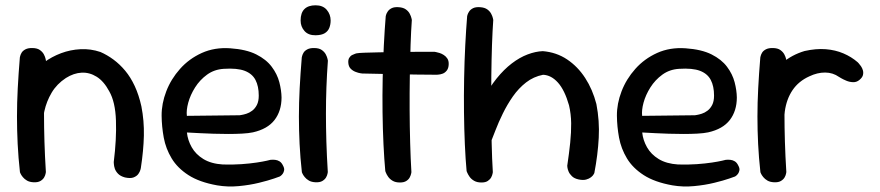

<svg xmlns="http://www.w3.org/2000/svg" viewBox="-20 -676 3260 711"><path d="M442.8 -18.9Q426 -23.5 417.2 -32.6Q408.4 -41.8 405.2 -51.4Q402.1 -61.1 401.7 -68.4Q401.2 -75.8 401.2 -75.8Q411.8 -160.1 409.4 -229.4Q407.1 -298.6 384.5 -338Q364.6 -375.2 338 -391.8Q311.4 -408.4 282.2 -406.9Q253.1 -405.4 224 -387.1Q190.2 -364.9 171.2 -332.7Q152.2 -300.5 144.4 -264.8Q136.6 -229.1 135.9 -195Q136.8 -162.8 136.9 -136.8Q137 -110.9 137.8 -91.1Q138.6 -71.4 139.8 -57.9Q139.8 -57.9 139.6 -53.8Q139.4 -49.6 137.2 -43.8Q135 -37.9 128.5 -32.9Q122 -28 108.4 -26.6Q96.4 -25.6 87 -31.6Q77.6 -37.5 72.3 -43.8Q67 -50 67 -50Q56.1 -68.2 55.4 -85.1Q54.6 -102 56.1 -123.1Q57.5 -144.1 53 -174.2Q50.8 -210.5 51.3 -241.4Q51.9 -272.4 56 -299.4Q60.1 -326.5 69.1 -350.9Q78.1 -375.2 94.1 -398Q114 -423.5 142.9 -444.8Q171.8 -466.1 206.2 -479Q240.6 -491.9 278 -493.8Q315.4 -495.8 351.9 -483.5Q377 -472.5 400.3 -455.3Q423.6 -438.1 443.7 -414Q463.8 -389.9 479 -357.2Q494.2 -324.5 503.6 -282.2Q514 -229 512.8 -173.8Q511.5 -118.5 501.5 -53.5Q501.5 -53.5 499.8 -46.7Q498 -39.9 492.3 -31.8Q486.6 -23.8 474.9 -19.1Q463.1 -14.5 442.8 -18.9ZM104.1 -1Q89.6 -1.8 80.1 -7.2Q70.5 -12.8 64.5 -20.2Q58.5 -27.6 56.2 -32.9Q53.9 -38.2 53.9 -38.2Q47.9 -92.2 45.4 -143Q42.9 -193.8 42.9 -244.4Q42.9 -295.1 45.7 -348.9Q48.5 -402.6 53.5 -463.2Q53.5 -463.2 54.8 -468.6Q56 -473.9 60.2 -481.1Q64.5 -488.2 74.4 -493.4Q84.2 -498.5 100.5 -498.1Q117.9 -497.8 127.8 -490.7Q137.8 -483.6 142.6 -474.3Q147.4 -465 148.8 -458.1Q150.2 -451.2 150.2 -451.2Q146.6 -401.4 144.8 -353Q143 -304.6 143 -254.8Q143 -204.9 144.6 -151.4Q146.2 -97.9 149.9 -38.8Q149.9 -38.8 148.8 -32.8Q147.8 -26.8 143.5 -19.1Q139.2 -11.5 129.9 -5.9Q120.5 -0.2 104.1 -1Z M784.2 10.4Q718.2 -1.4 677.7 -27.6Q637.1 -53.8 615.6 -89.6Q594 -125.4 586.4 -166.3Q578.9 -207.2 578.5 -247.2Q578.1 -292.1 595.7 -337.8Q613.2 -383.4 646.7 -420.9Q680.1 -458.5 727.4 -479.9Q774.6 -501.2 832.6 -497.2Q891.6 -493.2 928.8 -474.6Q966 -455.9 986.2 -428.8Q1006.5 -401.8 1014.4 -371.6Q1022.2 -341.5 1022.6 -314.6Q1022.4 -265.1 996.6 -231.6Q970.8 -198.1 916.5 -185.9Q900.5 -182.5 876.4 -181.2Q852.4 -179.9 824.8 -179.9Q797.2 -179.9 770.4 -180.8Q743.5 -181.6 721.4 -182.8Q699.4 -184 685.8 -184.7Q672.2 -185.4 672.2 -185.4Q675 -157.2 689.9 -130.8Q704.8 -104.4 733.3 -87Q761.9 -69.6 805 -66.9Q842.1 -65.8 874.2 -68.1Q906.4 -70.4 930.6 -74.1Q954.9 -77.8 968.1 -80.9Q981.4 -84.1 981.4 -84.1Q981.4 -84.1 986.4 -84.4Q991.5 -84.8 999.4 -84Q1007.2 -83.2 1015 -78.6Q1022.8 -73.9 1027.8 -63.2Q1033.5 -53.1 1032.2 -45.6Q1030.9 -38 1027.1 -32.7Q1023.2 -27.4 1019.6 -24.9Q1015.9 -22.4 1015.9 -22.4Q1015.9 -22.4 994.8 -14.9Q973.6 -7.5 939.2 0.9Q904.8 9.4 864.1 13.2Q823.4 17.1 784.2 10.4ZM672 -247 867.5 -249.2Q867.5 -249.2 874.8 -250.4Q882 -251.5 892.7 -254.9Q903.4 -258.2 913.9 -266.1Q924.4 -274 931.3 -287.4Q938.2 -300.8 938.2 -322Q938.2 -356.8 926.1 -379.9Q914 -403.1 886.1 -413.8Q858.1 -424.4 808.4 -421.1Q773.4 -418.9 746.8 -399.6Q720.1 -380.2 702.4 -352.2Q684.8 -324.2 677.1 -295.8Q669.4 -267.2 672 -247Z M1148.1 -1Q1133.6 -1.8 1124.1 -7.2Q1114.5 -12.8 1108.5 -20.2Q1102.5 -27.6 1100.2 -32.9Q1097.9 -38.2 1097.9 -38.2Q1091.9 -92.2 1089.4 -143Q1086.9 -193.8 1086.9 -244.4Q1086.9 -295.1 1089.7 -348.9Q1092.5 -402.6 1097.5 -463.2Q1097.5 -463.2 1098.8 -468.6Q1100 -473.9 1104.2 -481.1Q1108.5 -488.2 1118.4 -493.4Q1128.2 -498.5 1144.5 -498.1Q1161.9 -497.8 1171.8 -490.7Q1181.8 -483.6 1186.6 -474.3Q1191.4 -465 1192.8 -458.1Q1194.2 -451.2 1194.2 -451.2Q1190.6 -401.4 1188.8 -353Q1187 -304.6 1187 -254.8Q1187 -204.9 1188.6 -151.4Q1190.2 -97.9 1193.9 -38.8Q1193.9 -38.8 1192.8 -32.8Q1191.8 -26.8 1187.5 -19.1Q1183.2 -11.5 1173.9 -5.9Q1164.5 -0.2 1148.1 -1ZM1149 -545.4Q1121.9 -545 1107.6 -561.2Q1093.2 -577.4 1093.2 -600Q1093.2 -628.6 1107.4 -642.5Q1121.5 -656.4 1148.6 -656.4Q1175.8 -656.4 1190.1 -639.5Q1204.4 -622.6 1204.4 -600Q1204.4 -585.4 1199.5 -572.9Q1194.6 -560.4 1182.7 -553.1Q1170.8 -545.8 1149 -545.4Z M1461 -0.2Q1444.5 -0.2 1434 -6.5Q1423.4 -12.8 1417.5 -21.3Q1411.6 -29.8 1409.2 -36.1Q1406.8 -42.4 1406.8 -42.4Q1402.8 -85.4 1400.1 -141.4Q1397.4 -197.5 1396.6 -260Q1395.8 -322.5 1397.1 -385.7Q1398.4 -448.9 1401.4 -507.9Q1404.4 -567 1408.4 -616Q1408.4 -616 1409.8 -621.3Q1411.2 -626.6 1416.1 -633.8Q1420.9 -641 1430.6 -645.8Q1440.2 -650.5 1456.3 -649.4Q1473.5 -648.2 1483.2 -641Q1493 -633.8 1497.5 -624.7Q1502.1 -615.7 1503.6 -608.9Q1505.1 -602.1 1505.1 -602.1Q1502.2 -562.9 1500.4 -508.9Q1498.6 -454.9 1497.6 -393.6Q1496.6 -332.2 1496.9 -269.1Q1497.2 -205.9 1498.9 -146.6Q1500.5 -87.4 1503.5 -38.4Q1503.5 -38.4 1502.4 -32.7Q1501.3 -26.9 1497.4 -19.3Q1493.6 -11.7 1484.8 -6Q1476 -0.2 1461 -0.2ZM1597.5 -399.2Q1518.5 -399.6 1447.9 -401.2Q1377.2 -402.8 1321.6 -403.8Q1321.6 -403.8 1314.4 -404.8Q1307.1 -405.9 1296.9 -409.8Q1286.6 -413.6 1278.8 -421.4Q1271 -429.2 1269.9 -442.6Q1268.8 -454.5 1273.1 -461.6Q1277.4 -468.8 1284 -472.2Q1290.6 -475.6 1295.5 -477.1Q1300.4 -478.5 1300.4 -478.5Q1308.4 -480.1 1330.2 -480.8Q1352.1 -481.5 1382.9 -482.2Q1413.8 -482.9 1449.4 -483.4Q1485.1 -483.9 1521.1 -484.1Q1557.1 -484.2 1589.1 -484.2Q1589.1 -484.2 1594.5 -483.2Q1599.9 -482.2 1607.8 -479.8Q1615.6 -477.4 1623.6 -472.2Q1631.6 -467.1 1636.8 -458.9Q1642 -450.8 1641.6 -438.2Q1641.2 -423.2 1634.4 -414.7Q1627.5 -406.1 1619 -403.2Q1610.6 -400.2 1604.1 -399.8Q1597.5 -399.2 1597.5 -399.2Z M2122.6 -11.5Q2106.5 -15 2097.8 -23.6Q2089.1 -32.1 2085.5 -40.9Q2081.9 -49.6 2081.2 -55.9Q2080.6 -62.2 2080.6 -62.2Q2087.5 -108.6 2091.5 -147.3Q2095.5 -186 2095.1 -220.1Q2094.6 -254.2 2087.2 -285.9Q2071 -342.6 2046.1 -370.2Q2021.2 -397.9 1991 -399.1Q1955.8 -392.2 1928.1 -370.7Q1900.4 -349.1 1879.2 -318.8Q1858.1 -288.5 1842.1 -255.7Q1826 -222.9 1814.7 -193.3Q1803.4 -163.8 1795.2 -143.5Q1787.2 -125.5 1781.9 -121.4Q1776.5 -117.4 1773.4 -122.6Q1770.2 -127.9 1769.1 -136.9Q1767.9 -145.9 1767.5 -153.7Q1767.1 -161.5 1766.8 -162.8Q1766.4 -164.1 1764.6 -152.8L1738.6 -242.5L1769.5 -305.5Q1791.5 -351.5 1818.8 -385.1Q1846 -418.8 1875.2 -441.1Q1904.4 -463.4 1933.9 -474.5Q1963.4 -485.6 1990.2 -486.6Q2040.5 -482.4 2080 -456Q2119.5 -429.6 2147 -387.2Q2174.5 -344.8 2188.5 -290.8Q2200.6 -228.2 2197.2 -165.8Q2193.9 -103.2 2180.9 -35.2Q2180.9 -35.2 2178.2 -30.2Q2175.5 -25.1 2168.6 -19.7Q2161.8 -14.2 2150.6 -11.1Q2139.5 -8 2122.6 -11.5ZM1762.9 -0.2Q1746.5 -0.2 1735.7 -6.5Q1724.9 -12.8 1719 -21.3Q1713.1 -29.9 1710.5 -36.1Q1707.9 -42.4 1707.9 -42.4Q1703.9 -85.4 1701.4 -141.4Q1698.9 -197.5 1698.2 -260Q1697.5 -322.5 1698.7 -385.7Q1699.9 -448.9 1702.9 -507.9Q1705.9 -567 1709.9 -616Q1709.9 -616 1711.3 -621.3Q1712.8 -626.6 1717.6 -633.8Q1722.4 -641 1732.1 -645.8Q1741.8 -650.5 1758 -649.4Q1775 -648.2 1784.8 -641Q1794.5 -633.8 1799.1 -624.6Q1803.8 -615.5 1805.2 -608.8Q1806.6 -602.1 1806.6 -602.1Q1803.8 -562.9 1801.9 -508.9Q1800.1 -454.9 1799.4 -393.6Q1798.8 -332.2 1799.1 -269.1Q1799.4 -205.9 1800.7 -146.6Q1802 -87.4 1805 -38.4Q1805 -38.4 1803.9 -32.6Q1802.9 -26.8 1799 -19.3Q1795.1 -11.9 1786.6 -6.1Q1778.1 -0.2 1762.9 -0.2Z M2470.2 10.4Q2404.2 -1.4 2363.7 -27.6Q2323.1 -53.8 2301.6 -89.6Q2280 -125.4 2272.4 -166.3Q2264.9 -207.2 2264.5 -247.2Q2264.1 -292.1 2281.7 -337.8Q2299.2 -383.4 2332.7 -420.9Q2366.1 -458.5 2413.4 -479.9Q2460.6 -501.2 2518.6 -497.2Q2577.6 -493.2 2614.8 -474.6Q2652 -455.9 2672.2 -428.8Q2692.5 -401.8 2700.4 -371.6Q2708.2 -341.5 2708.6 -314.6Q2708.4 -265.1 2682.6 -231.6Q2656.8 -198.1 2602.5 -185.9Q2586.5 -182.5 2562.4 -181.2Q2538.4 -179.9 2510.8 -179.9Q2483.2 -179.9 2456.4 -180.8Q2429.5 -181.6 2407.4 -182.8Q2385.4 -184 2371.8 -184.7Q2358.2 -185.4 2358.2 -185.4Q2361 -157.2 2375.9 -130.8Q2390.8 -104.4 2419.3 -87Q2447.9 -69.6 2491 -66.9Q2528.1 -65.8 2560.2 -68.1Q2592.4 -70.4 2616.6 -74.1Q2640.9 -77.8 2654.1 -80.9Q2667.4 -84.1 2667.4 -84.1Q2667.4 -84.1 2672.4 -84.4Q2677.5 -84.8 2685.4 -84Q2693.2 -83.2 2701 -78.6Q2708.8 -73.9 2713.8 -63.2Q2719.5 -53.1 2718.2 -45.6Q2716.9 -38 2713.1 -32.7Q2709.2 -27.4 2705.6 -24.9Q2701.9 -22.4 2701.9 -22.4Q2701.9 -22.4 2680.8 -14.9Q2659.6 -7.5 2625.2 0.9Q2590.8 9.4 2550.1 13.2Q2509.4 17.1 2470.2 10.4ZM2358 -247 2553.5 -249.2Q2553.5 -249.2 2560.8 -250.4Q2568 -251.5 2578.7 -254.9Q2589.4 -258.2 2599.9 -266.1Q2610.4 -274 2617.3 -287.4Q2624.2 -300.8 2624.2 -322Q2624.2 -356.8 2612.1 -379.9Q2600 -403.1 2572.1 -413.8Q2544.1 -424.4 2494.4 -421.1Q2459.4 -418.9 2432.8 -399.6Q2406.1 -380.2 2388.4 -352.2Q2370.8 -324.2 2363.1 -295.8Q2355.4 -267.2 2358 -247Z M2841.9 -114.4Q2829.4 -113 2821.8 -119.8Q2814.2 -126.6 2810.6 -136.3Q2807 -146 2805.7 -153.8Q2804.4 -161.6 2804.4 -161.6Q2800.8 -179 2798.9 -188.6Q2797 -198.2 2797.1 -206.6Q2797.1 -214.9 2797.7 -227.8Q2798.2 -240.8 2798.9 -264.1Q2802.9 -323.1 2822.6 -368.1Q2842.2 -413 2877.2 -443Q2912.2 -473 2959.5 -487.1Q3001.9 -496.6 3037.9 -493.8Q3073.9 -490.9 3103.4 -478.2Q3132.9 -465.6 3156 -445.6Q3156 -445.6 3159.8 -441.6Q3163.6 -437.6 3168.3 -430.8Q3173 -424 3175.4 -415.6Q3177.8 -407.1 3175.6 -398Q3173.4 -388.9 3162.5 -380Q3152.1 -371.2 3139 -371.7Q3125.9 -372.1 3114.1 -377.1Q3102.4 -382 3094.6 -386.6Q3086.9 -391.2 3086.9 -391.2Q3064.2 -407.2 3035.6 -407.4Q3006.9 -407.5 2977.5 -393.5Q2937.4 -375.5 2914.9 -342.2Q2892.4 -308.9 2886.2 -263.2Q2883.6 -237.9 2882.2 -222.6Q2880.9 -207.4 2880.2 -196.9Q2879.5 -186.4 2879.8 -175.1Q2880.1 -163.9 2881.1 -145.5Q2881.1 -145.5 2878.8 -138.5Q2876.5 -131.5 2868.1 -124.3Q2859.8 -117.1 2841.9 -114.4ZM2846.1 -1Q2831.6 -1.8 2822.1 -7.2Q2812.5 -12.8 2806.5 -20.2Q2800.5 -27.6 2798.2 -32.9Q2795.9 -38.2 2795.9 -38.2Q2789.9 -92.2 2787.4 -143Q2784.9 -193.8 2784.9 -244.4Q2784.9 -295.1 2787.7 -348.9Q2790.5 -402.6 2795.5 -463.2Q2795.5 -463.2 2796.8 -468.6Q2798 -473.9 2802.2 -481.1Q2806.5 -488.2 2816.4 -493.4Q2826.2 -498.5 2842.5 -498.1Q2859.9 -497.8 2869.8 -490.7Q2879.8 -483.6 2884.6 -474.3Q2889.4 -465 2890.8 -458.1Q2892.2 -451.2 2892.2 -451.2Q2888.6 -401.4 2886.8 -353Q2885 -304.6 2885 -254.8Q2885 -204.9 2886.6 -151.4Q2888.2 -97.9 2891.9 -38.8Q2891.9 -38.8 2890.8 -32.8Q2889.8 -26.8 2885.5 -19.1Q2881.2 -11.5 2871.9 -5.9Q2862.5 -0.2 2846.1 -1Z"/></svg>

Font: Sour Gummy Black
Style: Regular
Weight: 900
Version: Version 1.000